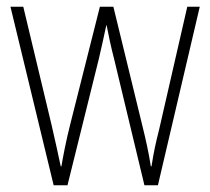

<svg xmlns="http://www.w3.org/2000/svg" viewBox="-20 -549 623 569"><path d="M318 -375 408 0H448L572 -529H535L452 -167C441 -123 436 -101 429 -56H427C421 -95 412 -136 402 -176L316 -529H276L188 -180C176 -133 167 -86 162 -56H160C152 -93 144 -131 133 -178L49 -529H11L139 0H180L273 -375C281 -408 288 -442 295 -474H296C302 -442 309 -410 318 -375Z"/></svg>

Font: Noto Sans Thai Looped Condensed ExtraLight
Style: Regular
Weight: 200
Width: 3
Designer: Sasikarn Vongin, Ben Mitchell
Foundry: The Fontpad Ltd
Version: Version 1.001